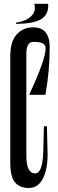

<svg xmlns="http://www.w3.org/2000/svg" viewBox="-20 -964 302 996"><path d="M216.7 -713.3Q216.7 -731.1 202.2 -738.9Q187.8 -746.7 152.2 -746.7Q116.7 -746.7 116.7 -683.3V-156.7Q116.7 -64.4 162.2 -64.4Q201.1 -64.4 204.4 -177.8L207.8 -308.9H223.3L226.7 -174.4Q228.9 -92.2 203.9 -40.6Q178.9 11.1 130 11.1Q81.1 11.1 57.2 -18.9Q33.3 -48.9 33.3 -118.9V-672.2Q33.3 -748.9 66.7 -785.6Q100 -822.2 152.2 -822.2Q237.8 -822.2 237.8 -718.9Q237.8 -596.7 215.6 -472.2H131.1Q216.7 -655.6 216.7 -713.3ZM230 -933.3V-944.4H157.8L160 -933.3Q165.6 -903.3 140.6 -878.9Q115.6 -854.4 63.3 -846.7V-840Q152.2 -841.1 191.1 -863.3Q230 -885.6 230 -933.3Z"/></svg>

Font: Le Murmure
Style: Regular
Weight: 600
Width: 2
Designer: Jeremy Landes, Alexander Slobzheninov (Cyrillic)
Foundry: Velvetyne Type Foundry
Version: Version 1.0